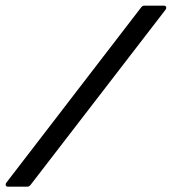

<svg xmlns="http://www.w3.org/2000/svg" viewBox="-28 -660 616 689"><path d="M560.5 -639.6Q566.4 -639.6 568.1 -635Q569.8 -630.4 565.9 -625L80.6 4.9Q79.1 6.8 76.4 8.3Q73.7 9.8 71.3 9.8H0Q-5.9 9.8 -7.3 5.1Q-8.8 0.5 -4.9 -4.9L479.5 -634.8Q481 -636.7 483.6 -638.2Q486.3 -639.6 488.8 -639.6Z"/></svg>

Font: Fibel Nord
Style: Bold Italic
Weight: 700
Designer: Peter Wiegel
Foundry: Peter Wioegel
Version: Version 000.000